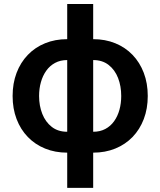

<svg xmlns="http://www.w3.org/2000/svg" viewBox="-20 -747 796 953"><path d="M313.6 185.4V-727.3H442.5V185.4ZM313.6 10.7Q253.6 10.7 203.8 -9.6Q154.1 -29.8 118.1 -67.1Q82 -104.4 62.3 -156.1Q42.6 -207.7 42.6 -270.6Q42.6 -333.5 62.3 -385.3Q82 -437.1 118.1 -474.6Q154.1 -512.1 203.8 -532.3Q253.6 -552.6 313.6 -552.6H340.9V10.7ZM313.6 -93H329.5V-448.9H313.6Q279.5 -448.9 253.4 -434.8Q227.3 -420.8 209.7 -396.1Q192.1 -371.4 183.1 -339.3Q174 -307.2 174 -270.6Q174 -221.9 190 -181.6Q206 -141.3 237 -117.2Q268.1 -93 313.6 -93ZM442.5 10.7H415.1V-552.6H442.5Q502.5 -552.6 552.2 -532.3Q601.9 -512.1 638 -474.6Q674 -437.1 693.7 -385.3Q713.4 -333.5 713.4 -270.6Q713.4 -207.7 693.7 -156.1Q674 -104.4 638 -67.1Q601.9 -29.8 552.2 -9.6Q502.5 10.7 442.5 10.7ZM442.5 -93Q476.9 -93 502.8 -106.9Q528.8 -120.7 546.3 -145.2Q563.9 -169.7 572.8 -201.9Q581.7 -234 581.7 -270.6Q581.7 -319.2 566.1 -359.7Q550.4 -400.2 519.4 -424.5Q488.3 -448.9 442.5 -448.9H426.5V-93Z"/></svg>

Font: InterMG SemiBold
Style: Regular
Weight: 600
Designer: Rasmus Andersson
Foundry: rsms
Version: Version 3.019;December 26, 2023;FontCreator 15.0.0.2955 64-b